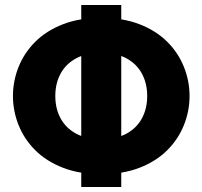

<svg xmlns="http://www.w3.org/2000/svg" viewBox="-20 -748 810 768"><path d="M385 -51.3Q297.5 -51.3 231.3 -77.2Q165.2 -103 120.9 -147.2Q76.7 -191.5 54.3 -247.7Q31.8 -304 31.8 -364Q31.8 -424 54.3 -480.3Q76.7 -536.5 120.9 -580.8Q165.2 -625 231.3 -650.8Q297.5 -676.7 385 -676.7Q472.5 -676.7 538.7 -650.8Q604.8 -625 649.1 -580.8Q693.3 -536.5 715.7 -480.3Q738.2 -424 738.2 -364Q738.2 -304 715.7 -247.7Q693.3 -191.5 649.1 -147.2Q604.8 -103 538.7 -77.2Q472.5 -51.3 385 -51.3ZM385 -191.3Q445.3 -191.3 485.9 -213.4Q526.5 -235.5 547.7 -274.6Q568.8 -313.7 568.8 -364Q568.8 -414.3 547.7 -453.4Q526.5 -492.5 485.9 -514.6Q445.3 -536.7 385 -536.7Q325.5 -536.7 284.5 -514.6Q243.5 -492.5 222.3 -453.4Q201.2 -414.3 201.2 -364Q201.2 -313.7 222.3 -274.6Q243.5 -235.5 284.5 -213.4Q325.5 -191.3 385 -191.3ZM305 0V-728H465V0Z"/></svg>

Font: Murecho Thin
Style: Regular
Weight: 100
Designer: Neil Summerour
Foundry: Positype
Version: Version 1.010